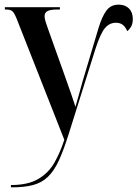

<svg xmlns="http://www.w3.org/2000/svg" viewBox="-20 -567 592 827"><path d="M27 230Q101 230 145.5 203.5Q190 177 215 132.5Q240 88 257 35L57 -473Q44 -508 35 -517Q26 -526 8 -526H1V-536H238V-526H227Q198 -526 185 -519.5Q172 -513 172 -497Q172 -488 176 -475Q180 -462 186 -445L261 -235Q277 -191 287 -161Q297 -131 305 -107Q313 -135 320.5 -161.5Q328 -188 335 -214L404 -445Q419 -495 438 -521Q457 -547 491 -547Q519 -547 535.5 -530.5Q552 -514 552 -485Q552 -464 544 -451Q536 -438 528 -433Q521 -450 509.5 -459.5Q498 -469 479 -469Q452 -469 432.5 -446.5Q413 -424 391 -356L276 10Q254 80 233.5 124.5Q213 169 186.5 194.5Q160 220 122.5 230Q85 240 30 240H27Z"/></svg>

Font: Noto Serif Display Condensed SemiBold
Style: Regular
Weight: 600
Width: 3
Designer: Monotype Design Team
Foundry: Monotype Imaging Inc.
Version: Version 2.009